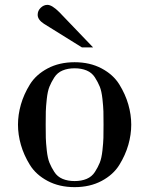

<svg xmlns="http://www.w3.org/2000/svg" viewBox="-20 -758 614 790"><path d="M66 -162Q54 -204 54 -245Q54 -286 66 -328Q78 -370 103 -410.5Q128 -451 176 -476.5Q224 -502 287 -502Q350 -502 398 -476.5Q446 -451 471 -410.5Q496 -370 508 -328Q520 -286 520 -245Q520 -204 508 -162Q496 -120 471 -79.5Q446 -39 398 -13.5Q350 12 287 12Q224 12 176 -13.5Q128 -39 103 -79.5Q78 -120 66 -162ZM168.5 -299.5Q168 -280 168 -245Q168 -210 168.5 -190.5Q169 -171 172.5 -139Q176 -107 183.5 -88.5Q191 -70 203.5 -50.5Q216 -31 237.5 -22Q259 -13 287 -13Q315 -13 336.5 -22Q358 -31 370.5 -50.5Q383 -70 390.5 -88.5Q398 -107 401.5 -139Q405 -171 405.5 -190.5Q406 -210 406 -245Q406 -280 405.5 -299.5Q405 -319 401.5 -351Q398 -383 390.5 -401.5Q383 -420 370.5 -439.5Q358 -459 336.5 -468Q315 -477 287 -477Q259 -477 237.5 -468Q216 -459 203.5 -439.5Q191 -420 183.5 -401.5Q176 -383 172.5 -351Q169 -319 168.5 -299.5ZM363 -563H317L161 -660Q135 -677 135 -697Q135 -714 147.5 -726Q160 -738 175 -738Q194 -738 224 -708Z"/></svg>

Font: Justus
Style: Roman
Weight: 500
Version: Version 001.001